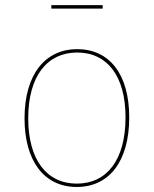

<svg xmlns="http://www.w3.org/2000/svg" viewBox="-20 -720 600 749"><path d="M380.6 -686.4V-700H180.3V-686.4ZM281 -528.3C157.4 -528.3 75.7 -431 75.7 -258.4C75.7 -91 152.9 9.4 279.4 9.4C404.6 9.4 484.1 -89 484.1 -262C484.1 -432 406 -528.3 281 -528.3ZM281 -515.1C398.1 -515.1 469.7 -423.7 469.7 -262C469.7 -95.6 396.3 -3.7 279.4 -3.7C161.6 -3.7 90.1 -97.6 90.1 -258.4C90.1 -425.3 165.7 -515.1 281 -515.1Z"/></svg>

Font: Fira Sans Hair
Style: Regular
Weight: 100
Designer: bBox Type GmbH & Carrois Corporate GbR & Edenspiekermann AG
Foundry: bBox Type GmbH & Carrois Corporate GbR & Edenspiekermann AG
Version: Version 4.300;PS 004.300;hotconv 1.0.88;makeotf.lib2.5.64775